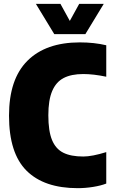

<svg xmlns="http://www.w3.org/2000/svg" viewBox="-20 -971 591 1001"><path d="M27 -368Q27 -558.5 123 -654.2Q219 -750 396 -750Q471 -750 534 -735V-571Q467.5 -585 414 -585Q351.5 -585 311.8 -564.2Q272 -543.5 252 -496.2Q232 -449 232 -370Q232 -288 251.2 -241.2Q270.5 -194.5 310 -174.8Q349.5 -155 414 -155Q460 -155 534 -178V-14Q506 -3 465.2 3.5Q424.5 10 385 10Q210 10 118.5 -81Q27 -172 27 -368ZM393 -951H521L425 -793H263L167 -951H295L344 -862Z"/></svg>

Font: Encode Sans Condensed Black
Style: Regular
Weight: 900
Width: 3
Designer: Multiple Designers
Foundry: Impallari Type
Version: Version 2.000